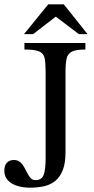

<svg xmlns="http://www.w3.org/2000/svg" viewBox="-20 -856 436 888"><path d="M119 12Q87 12 59.5 3.5Q32 -5 16 -22.5Q0 -40 0 -67Q0 -90 11.5 -103Q23 -116 44 -116Q62 -116 73 -106.5Q84 -97 91.5 -83.5Q99 -70 106 -56Q113 -42 121.5 -32.5Q130 -23 144 -23Q173 -23 182 -47Q191 -71 191 -123V-525Q191 -564 186.5 -586.5Q182 -609 161.5 -618Q141 -627 93 -627V-657H375V-627Q334 -627 314 -618Q294 -609 288.5 -586.5Q283 -564 283 -525V-152Q283 -103 271 -71Q259 -39 237 -20.5Q215 -2 185 5Q155 12 119 12ZM133 -698H91L203 -836H275L385 -698H345L238 -779Z"/></svg>

Font: STIX Two Text
Style: Regular
Weight: 400
Designer: Ross Mills, John Hudson & Paul Hanslow, Tiro Typeworks Ltd; with prior portions MicroPress Inc., and Coen Hoffman.
Foundry: Tiro Typeworks Ltd
Version: Version 2.13 b171